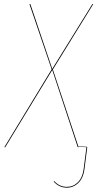

<svg xmlns="http://www.w3.org/2000/svg" viewBox="-41 -700 463 913"><path d="M334.5 -3.9 374 -2 370.6 0 332.5 -2 333 0H328.6L207.5 -367.2L-16.1 0H-20.5L204.6 -370.1L99.1 -680.2H103.5L207.5 -372.6L397.9 -680.2H402.3L210.4 -369.6L332 -2.4ZM356.4 106 370.1 0H374L360.4 106Q355 146.5 331.8 169.4Q308.6 192.4 276.9 192.4Q239.7 192.4 213.9 163.1L216.8 161.1Q241.7 188.5 276.9 188.5Q307.6 188.5 329.3 166.7Q351.1 145 356.4 106Z"/></svg>

Font: Fira Sans Compressed Four
Style: Italic
Weight: 100
Width: 3
Italic angle: -8°
Designer: Carrois Corporate & Edenspiekermann AG
Foundry: Carrois Corporate GbR & Edenspiekermann AG
Version: Version 4.203;PS 004.203;hotconv 1.0.88;makeotf.lib2.5.64775